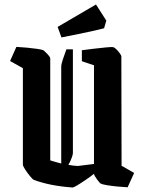

<svg xmlns="http://www.w3.org/2000/svg" viewBox="-20 -826 649 856"><path d="M82 -522 25 -554 53 -617Q75 -616 100.5 -613.5Q126 -611 147 -608Q168 -605 175 -601Q180 -597 191.5 -585Q203 -573 204 -566V-111Q229 -103 253 -97V-529Q253 -539 260 -560.5Q267 -582 276 -606H305V-143Q305 -137 299.5 -122Q294 -107 285 -91Q306 -87 327 -86L399 -95V-535L345 -553V-602Q366 -605 396 -608.5Q426 -612 451.5 -614.5Q477 -617 483 -616Q490 -615 498.5 -606.5Q507 -598 513.5 -589Q520 -580 521 -576L522 -87L578 -55L549 9Q528 8 502.5 5.5Q477 3 456 -0.5Q435 -4 428 -8Q424 -11 412 -27Q400 -43 399 -51Q381 -37 360.5 -23Q340 -9 324 0.5Q308 10 304 10Q250 6 208 -2.5Q166 -11 131 -24Q126 -26 114 -40.5Q102 -55 92 -70.5Q82 -86 82 -92ZM254 -659 237 -706 408 -806 454 -734 444 -700Q406 -690 352 -679Q298 -668 254 -659Z"/></svg>

Font: Grenze Gotisch SemiBold
Style: Regular
Weight: 600
Designer: Renata Polastri
Foundry: Omnibus-Type
Version: Version 1.001